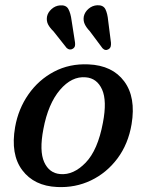

<svg xmlns="http://www.w3.org/2000/svg" viewBox="-20 -720 568 750"><path d="M326 -468.5Q419 -464.5 465.2 -402.2Q511.5 -340 494 -235Q481 -157.5 438.8 -101Q396.5 -44.5 335.2 -15.2Q274 14 203 10.5Q113.5 6.5 67 -55.2Q20.5 -117 39 -223.5Q51.5 -294.5 91 -351.2Q130.5 -408 191 -440Q251.5 -472 326 -468.5ZM215.5 -40Q267 -35.5 314.5 -84.5Q362 -133.5 382 -240.5Q398.5 -326 378.8 -370.2Q359 -414.5 315 -418Q260.5 -423 214.2 -368.8Q168 -314.5 149.5 -216Q133 -130.5 152.5 -87Q172 -43.5 215.5 -40ZM402.5 -639.5 413.5 -553Q414 -545 412.5 -538.8Q411 -532.5 404.5 -528Q391.5 -520 380.5 -531.5L330.5 -598.5Q317 -612.5 310.8 -626.2Q304.5 -640 307.5 -656.5Q311.5 -673.5 326.2 -686Q341 -698.5 360 -699.5Q383.5 -700.5 391.8 -683.8Q400 -667 402.5 -639.5ZM259.5 -641 273 -554.5Q274 -547 272.8 -540.8Q271.5 -534.5 265 -530Q252.5 -522 240.5 -532.5L189 -597.5Q175 -611 168 -624.2Q161 -637.5 163.5 -654.5Q166.5 -671 181 -684.2Q195.5 -697.5 214.5 -699Q238 -701 247 -684.8Q256 -668.5 259.5 -641Z"/></svg>

Font: Fraunces 9pt S050
Style: Italic
Weight: 400
Italic angle: -16°
Version: Version 1.000; ttfautohint (v1.8.3)